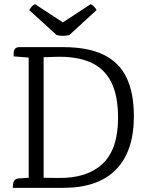

<svg xmlns="http://www.w3.org/2000/svg" viewBox="-20 -906 705 926"><path d="M190.4 -648.7V0H118.3V-649.3ZM190.2 -48.5 262.5 -47.7Q400.6 -46 475 -116.3Q549.4 -186.7 549.4 -338Q549.4 -446.7 515.1 -512.7Q480.8 -578.6 412.5 -607.1Q344.3 -635.6 242.4 -631.8L191.2 -629.8L118.9 -628.2L45.7 -634.2Q45.7 -642.8 46.2 -653.3Q46.6 -663.9 53 -671.3Q59.4 -678.7 74.8 -678.7H284.3Q405.7 -678.7 480.9 -641.4Q556.1 -604.1 590.9 -530.3Q625.7 -456.5 625.7 -346Q625.7 -176 539.2 -88Q452.7 0 285.4 0H41.8Q42.4 -6.9 42.9 -17Q43.4 -27.2 49.4 -35.8Q55.5 -44.5 71.3 -45.5L118.3 -48.7ZM314.6 -737.1 445.7 -857.5Q441 -866.2 434 -873.8Q427 -881.4 417.3 -886L255 -779.5H311.5L148.8 -886Q139 -881.4 132.8 -874.1Q126.6 -866.8 120.9 -857.5L252.8 -737.1Q268.9 -732.8 284.9 -733.1Q300.9 -733.4 314.6 -737.1Z"/></svg>

Font: Karma Variable Light
Style: Regular
Weight: 300
Designer: Joana Correia
Foundry: Indian Type Foundry
Version: Version 3.000